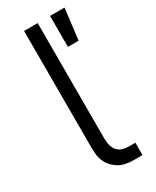

<svg xmlns="http://www.w3.org/2000/svg" viewBox="-183 -753 656 806"><g transform="rotate(-30 145.0 -350.0)"><path d="M215 0Q167 0 140.5 -17Q114 -34 101.5 -56Q89 -78 87 -100Q85 -122 85 -132V-700H151V-140Q151 -60 223 -60H255V0H215ZM211 -700H281L263 -550H211Z"/></g></svg>

Font: PT Root UI
Style: Regular
Weight: 400
Designer: Vitaly Kuzmin
Foundry: ParaType Ltd.
Version: Version 2.001G